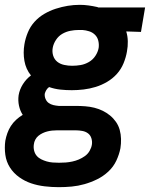

<svg xmlns="http://www.w3.org/2000/svg" viewBox="-23 -551 643 794"><path d="M220 223Q191 223 161.5 219.5Q132 216 105.5 207Q79 198 56 181.5Q33 165 18 141.5Q3 118 -1 89Q-5 60 -1 31Q2 15 7.5 -0.5Q13 -16 22 -30Q31 -44 43.5 -55.5Q56 -67 71 -76Q60 -93 55.5 -114Q51 -135 54 -157Q58 -181 71.5 -202.5Q85 -224 105 -239Q84 -265 78 -299Q72 -333 78 -368Q82 -392 92 -416.5Q102 -441 119.5 -460.5Q137 -480 160 -493.5Q183 -507 208 -515Q233 -523 257.5 -527Q282 -531 307 -531Q325 -531 343 -528.5Q361 -526 379 -522L384 -520H577L560 -419L499 -421Q505 -402 505.5 -380.5Q506 -359 502 -338Q498 -314 488 -289.5Q478 -265 460.5 -245.5Q443 -226 420 -212.5Q397 -199 372.5 -191.5Q348 -184 323 -181Q298 -178 274 -178Q250 -178 226.5 -180.5Q203 -183 180 -191Q173 -186 168.5 -178.5Q164 -171 162 -163Q161 -152 165.5 -141.5Q170 -131 178.5 -125Q187 -119 197.5 -116.5Q208 -114 220 -113Q220 -113 221 -113Q222 -113 222 -113Q225 -113 228 -113Q231 -113 234 -113H291Q310 -113 329.5 -111.5Q349 -110 367 -105.5Q385 -101 401.5 -93Q418 -85 432 -73.5Q446 -62 456.5 -47Q467 -32 472 -14Q477 4 477.5 23.5Q478 43 475 62Q470 88 458 113.5Q446 139 425 158.5Q404 178 378.5 190.5Q353 203 326.5 210.5Q300 218 273.5 220.5Q247 223 220 223ZM275 -279Q293 -279 310.5 -282Q328 -285 344.5 -294.5Q361 -304 371.5 -320Q382 -336 385 -353Q387 -368 383.5 -382.5Q380 -397 370 -407Q360 -417 346 -421.5Q332 -426 318 -427H302Q285 -427 267.5 -423.5Q250 -420 234.5 -411Q219 -402 208.5 -386Q198 -370 195 -353Q192 -336 197 -320.5Q202 -305 214 -295.5Q226 -286 242.5 -282.5Q259 -279 275 -279ZM221 122Q235 122 248.5 121Q262 120 276 117Q290 114 303 108.5Q316 103 328 94.5Q340 86 347.5 73Q355 60 357 47Q359 34 355 21Q351 8 341 0.5Q331 -7 317.5 -9.5Q304 -12 291 -12H234Q230 -12 225.5 -12Q221 -12 217 -12Q216 -12 214.5 -12Q213 -12 212 -12Q202 -12 192.5 -11Q183 -10 173 -7.5Q163 -5 153.5 -0.5Q144 4 136 10.5Q128 17 123 26.5Q118 36 117 46Q115 59 118 71.5Q121 84 128.5 93Q136 102 147 107.5Q158 113 170 116.5Q182 120 195 121Q208 122 221 122Q221 122 221 122Q221 122 221 122Z"/></svg>

Font: Zed Sans Extended
Style: Bold Italic
Weight: 700
Width: 7
Italic angle: -9°
Designer: Belleve Invis
Foundry: Belleve Invis
Version: Version 1.0.0; ttfautohint (v1.8.4)